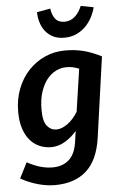

<svg xmlns="http://www.w3.org/2000/svg" viewBox="-64 -835 713 1098"><g transform="rotate(-5 292.0 -286.0)"><path d="M351 -80Q321 -45 283 -22.5Q245 0 205 0Q168 0 136.5 -14Q105 -28 82 -55Q59 -82 46 -123Q33 -164 33 -218Q33 -290 56.5 -350Q80 -410 120.5 -453Q161 -496 215 -520Q269 -544 330 -544Q389 -544 437 -531.5Q485 -519 538 -492L473 -30Q455 97 387.5 157.5Q320 218 206 218Q159 218 108 203.5Q57 189 11 163L56 74Q95 95 130.5 105.5Q166 116 202 116Q259 116 295.5 84Q332 52 342 -17ZM243 -98Q272 -98 305.5 -121.5Q339 -145 366 -189L402 -433Q382 -441 366.5 -444.5Q351 -448 329 -448Q298 -448 269 -433.5Q240 -419 217.5 -390.5Q195 -362 181 -319Q167 -276 167 -218Q167 -151 189 -124.5Q211 -98 243 -98ZM333 -617Q295 -617 268 -631Q241 -645 224 -667.5Q207 -690 198.5 -718.5Q190 -747 190 -776L267 -790Q272 -753 289.5 -730.5Q307 -708 342 -708Q377 -708 402 -730.5Q427 -753 442 -790L515 -776Q508 -747 493 -718.5Q478 -690 455.5 -667.5Q433 -645 402.5 -631Q372 -617 333 -617Z"/></g></svg>

Font: Xgbmvzvtohvqztyvzapvmeyoton
Style: Regular
Weight: 500
Italic angle: -8°
Designer: Carrois Corporate & Edenspiekermann
Foundry: Carrois Corporate GbR & Edenspiekermann AG
Version: Version 2.001